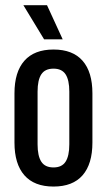

<svg xmlns="http://www.w3.org/2000/svg" viewBox="-20 -694 402 723"><path d="M181.5 8.5Q109 8.5 71.8 -34Q34.5 -76.5 34.5 -157V-342.5Q34.5 -423 71.8 -465.2Q109 -507.5 181.5 -507.5Q254 -507.5 291 -465.2Q328 -423 328 -342.5V-157Q328 -76.5 291 -34Q254 8.5 181.5 8.5ZM181.5 -63.5Q213 -63.5 227 -85.2Q241 -107 241 -150.5V-349Q241 -392.5 227 -414Q213 -435.5 181.5 -435.5Q149.5 -435.5 135.5 -414Q121.5 -392.5 121.5 -349V-150.5Q121.5 -107 135.5 -85.2Q149.5 -63.5 181.5 -63.5ZM157 -674.5 216 -546H146L68 -674.5Z"/></svg>

Font: Anek Latin Condensed Medium
Style: Regular
Weight: 500
Width: 3
Designer: Yesha Goshar
Foundry: Ek Type
Version: Version 1.003